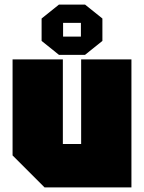

<svg xmlns="http://www.w3.org/2000/svg" viewBox="-20 -820 630 840"><path d="M555 -560V0H175L35 -140V-560H255V-190H335V-560ZM162 -641V-739L238 -800H352L428 -739V-641L352 -580H238ZM256 -660H334V-720H256Z"/></svg>

Font: Tektur SemiCondensed Black
Style: Regular
Weight: 900
Width: 4
Designer: Adam Jagosz
Foundry: Adam Jagosz
Version: Version 1.005;gftools[0.9.30]